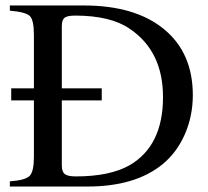

<svg xmlns="http://www.w3.org/2000/svg" viewBox="-20 -682 762 702"><path d="M16 -662H286Q474 -662 579.5 -575.5Q685 -489 685 -334Q685 -258 656 -191.5Q627 -125 575 -82Q475 0 300 0H16V-19Q73 -23 88.5 -39Q104 -55 104 -109V-315H21V-359H104V-553Q104 -608 89.5 -623Q75 -638 16 -643ZM206 -315V-78Q206 -54 217 -45.5Q228 -37 257 -37Q382 -37 454 -78Q576 -149 576 -327Q576 -495 454 -577Q384 -625 255 -625Q226 -625 216 -617Q206 -609 206 -586V-359H352V-315Z"/></svg>

Font: STIX
Style: Regular
Weight: 400
Designer: MicroPress Inc., with final additions and corrections provided by Coen Hoffman, Elsevier (retired)
Version: Version 1.1.1